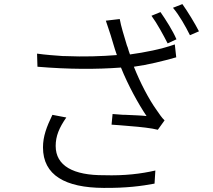

<svg xmlns="http://www.w3.org/2000/svg" viewBox="-20 -876 1040 938"><path d="M952 -723C932 -762 898 -818 871 -856L825 -838C857 -800 886 -748 908 -704L952 -723ZM842 -684C825 -725 789 -781 764 -817L720 -799C748 -761 779 -703 799 -664L842 -684ZM784 -288C769 -302 759 -319 746 -337C707 -391 665 -472 634 -550C701 -559 778 -578 841 -596L834 -659C766 -635 687 -620 615 -610C611 -621 607 -632 604 -644L600 -654C586 -701 571 -748 565 -783L497 -775C506 -750 514 -723 521 -703C529 -679 537 -646 551 -607C477 -601 391 -598 299 -602H289C247 -605 204 -608 161 -614L163 -550C318 -537 451 -537 571 -546C605 -461 656 -368 696 -309C672 -312 634 -313 594 -315H583C565 -316 547 -318 530 -319L525 -267C548 -265 575 -264 603 -261L614 -260C667 -256 721 -250 751 -242L784 -288ZM735 21 739 -43C669 -27 589 -17 489 -20C338 -19 252 -66 252 -163C252 -211 269 -252 304 -302L236 -315C208 -257 190 -210 190 -156C190 -20 299 41 486 42C596 43 672 33 735 21Z"/></svg>

Font: Glow Sans SC Normal
Style: Regular
Weight: 400
Designer: Ryoko NISHIZUKA (kana, bopomofo & ideographs); Paul D. Hunt (Latin, Greek & Cyrillic); Sandoll Communications, Soo-young
Version: Version 0.93